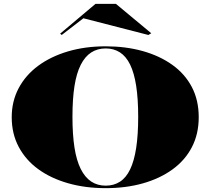

<svg xmlns="http://www.w3.org/2000/svg" viewBox="-20 -964 1095 999"><path d="M530 -723Q634 -723 722 -698.5Q810 -674 876 -627Q942 -580 978 -511.5Q1014 -443 1014 -354Q1014 -267 978.5 -198.5Q943 -130 877.5 -82.5Q812 -35 723.5 -10Q635 15 530 15Q424 15 334.5 -10.5Q245 -36 179.5 -83.5Q114 -131 77.5 -199.5Q41 -268 41 -354Q41 -437 77 -505Q113 -573 178.5 -621.5Q244 -670 333.5 -696.5Q423 -723 530 -723ZM530 -712Q487 -712 454.5 -691Q422 -670 400 -626.5Q378 -583 367.5 -516Q357 -449 357 -356Q357 -264 367.5 -196.5Q378 -129 400 -85Q422 -41 454.5 -19.5Q487 2 530 2Q572 2 604 -18.5Q636 -39 657 -82.5Q678 -126 688.5 -194Q699 -262 699 -356Q699 -450 688.5 -517.5Q678 -585 657 -628Q636 -671 604 -691.5Q572 -712 530 -712ZM301 -782 293 -789 477 -944H583L767 -791L752 -782L414 -869Z"/></svg>

Font: Kalnia SemiExpanded SemiBold
Style: Regular
Weight: 600
Width: 6
Designer: Frida Medrano
Foundry: Frida Medrano
Version: Version 1.105